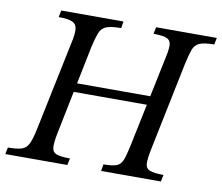

<svg xmlns="http://www.w3.org/2000/svg" viewBox="-87 -746 966 835"><g transform="rotate(10 396.0 -328.5)"><path d="M261 0H-13L-7 -30Q33 -30 53.5 -36.5Q74 -43 84.5 -65Q95 -87 104 -131L186 -525Q195 -565 193.5 -587Q192 -609 174 -618Q156 -627 112 -627L118 -657H393L388 -627Q342 -627 321.5 -618Q301 -609 292.5 -586.5Q284 -564 275 -525L195 -131Q186 -87 187.5 -65.5Q189 -44 207.5 -37Q226 -30 267 -30ZM566 -318H223L230 -357H574ZM674 0H410L415 -30Q454 -30 472.5 -37Q491 -44 499.5 -66Q508 -88 517 -131L599 -525Q608 -564 608.5 -586.5Q609 -609 592.5 -618Q576 -627 531 -627L537 -657H805L799 -627Q755 -627 734.5 -618Q714 -609 706 -587Q698 -565 689 -525L608 -131Q599 -88 600 -66.5Q601 -45 619.5 -37.5Q638 -30 680 -30Z"/></g></svg>

Font: STIX Two Text
Style: Italic
Weight: 400
Italic angle: -12°
Designer: Ross Mills, John Hudson & Paul Hanslow, Tiro Typeworks Ltd; with prior portions MicroPress Inc. and Coen Hoffman, Elsevi
Foundry: Tiro Typeworks Ltd
Version: Version 2.13 b171